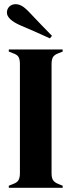

<svg xmlns="http://www.w3.org/2000/svg" viewBox="-20 -896 341 916"><path d="M22 0V-10L42 -18Q62 -25 68.5 -37Q75 -49 75 -69V-591Q75 -611 69 -623Q63 -635 42 -642L22 -650V-660H279V-650L259 -642Q239 -635 232.5 -623Q226 -611 226 -591V-69Q226 -49 232.5 -37.5Q239 -26 259 -18L279 -10V0ZM218 -713Q181 -730 147 -745Q113 -760 75 -776Q13 -804 13 -836Q13 -853 24.5 -864.5Q36 -876 55 -876Q70 -876 85.5 -867Q101 -858 126 -831Q150 -806 176 -778.5Q202 -751 228 -725Z"/></svg>

Font: DeepMind Serif Display
Style: Regular
Weight: 400
Designer: Frank Grießhammer / Modifications: Colophon Foundry
Foundry: Colophon Foundry
Version: Version 5.003; ttfautohint (v1.8.2)